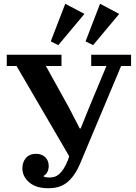

<svg xmlns="http://www.w3.org/2000/svg" viewBox="-20 -989 721 1021"><path d="M237 12Q171 12 135 -19.5Q99 -51 99 -94Q99 -127 118 -149Q137 -171 172 -171Q202 -171 220.5 -153Q239 -135 239 -107Q239 -87 231 -73Q223 -59 212 -54V-50Q219 -47 227 -46Q235 -45 242 -45Q257 -45 270 -49Q283 -53 295 -63.5Q307 -74 318.5 -92Q330 -110 341 -137L348 -158L68 -638H16V-698H307V-638H224L345 -420L404 -306H409L453 -415L546 -638H465V-698H677V-638H624L406 -119Q390 -82 372 -57Q354 -32 333.5 -16.5Q313 -1 289 5.5Q265 12 237 12ZM250 -769 327 -969 429 -915 290 -749ZM435 -769 512 -969 614 -915 475 -749Z"/></svg>

Font: IBM Plex Serif SemiBold
Style: Regular
Weight: 600
Designer: Mike Abbink, Paul van der Laan, Pieter van Rosmalen
Foundry: Bold Monday
Version: Version 2.5